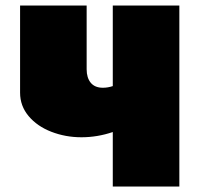

<svg xmlns="http://www.w3.org/2000/svg" viewBox="-20 -678 736 698"><path d="M632 -658V0H390V-198Q334 -179 276 -179Q218 -179 166.5 -199Q115 -219 84 -256Q53 -293 53 -341V-658H295V-426Q295 -395 310 -377Q325 -359 354 -359Q372 -359 390 -365V-658Z"/></svg>

Font: Ysabeau Black
Style: Regular
Weight: 900
Designer: Christian Thalmann (Catharsis Fonts)
Version: Version 0.003